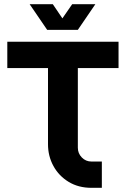

<svg xmlns="http://www.w3.org/2000/svg" viewBox="-20 -900 603 920"><path d="M418 0Q356 0 309 -28.5Q262 -57 236 -104.5Q210 -152 210 -209V-574H15V-700H548V-574H353V-192Q353 -165 372 -145.5Q391 -126 418 -126H468V0ZM206 -757 122 -880H233L279 -812L326 -880H437L353 -757Z"/></svg>

Font: MuseoModerno Thin SemiBold
Style: Regular
Weight: 600
Version: Version 1.003